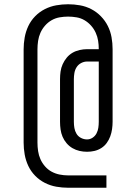

<svg xmlns="http://www.w3.org/2000/svg" viewBox="-20 -791 640 902"><path d="M480 91H300Q272 91 244 86Q216 81 190.5 68Q165 55 145 34.5Q125 14 113 -11.5Q101 -37 96 -65Q91 -93 91 -121V-559Q91 -587 96 -615Q101 -643 113 -668.5Q125 -694 145 -714.5Q165 -735 190.5 -748Q216 -761 244 -766Q272 -771 300 -771Q328 -771 356 -766Q384 -761 409 -748Q434 -735 454 -714.5Q474 -694 486.5 -669Q499 -644 504 -616Q509 -588 509 -560V-219Q509 -202 506.5 -184.5Q504 -167 498 -150.5Q492 -134 481.5 -119.5Q471 -105 456 -95.5Q441 -86 424 -82Q407 -78 389 -78Q371 -78 353.5 -82Q336 -86 320.5 -95Q305 -104 293 -118Q281 -132 274 -148.5Q267 -165 264.5 -183Q262 -201 262 -219V-419Q262 -437 264.5 -455Q267 -473 274.5 -489.5Q282 -506 293.5 -520Q305 -534 320.5 -543Q336 -552 354 -556Q372 -560 390 -560H444Q444 -580 441 -599.5Q438 -619 429.5 -637.5Q421 -656 407.5 -671Q394 -686 377 -696Q360 -706 340 -709.5Q320 -713 300 -713Q280 -713 260 -709.5Q240 -706 222.5 -696Q205 -686 191.5 -670.5Q178 -655 170 -637Q162 -619 159 -599Q156 -579 156 -559V-121Q156 -101 159 -81Q162 -61 170 -43Q178 -25 191.5 -9.5Q205 6 222.5 15.5Q240 25 260 29Q280 33 300 33H480ZM389 -136Q403 -136 415 -144Q427 -152 433.5 -164.5Q440 -177 442 -191Q444 -205 444 -219V-502H390Q375 -502 361.5 -495Q348 -488 340 -475.5Q332 -463 329.5 -448Q327 -433 327 -419V-219Q327 -204 329.5 -189.5Q332 -175 339.5 -162.5Q347 -150 360.5 -143Q374 -136 389 -136Z"/></svg>

Font: Iosevka SS04 Light Extended
Style: Regular
Weight: 300
Width: 7
Monospace: yes
Designer: Belleve Invis
Foundry: Belleve Invis
Version: Version 19.0.0; ttfautohint (v1.8.4)